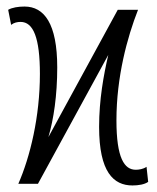

<svg xmlns="http://www.w3.org/2000/svg" viewBox="-20 -562 479 587"><path d="M36 0H96L311 -394C297 -333 283 -258 283 -174C283 -36 327 5 385 5C403 5 422 2 433 -6L428 -52C418 -45 405 -43 395 -43C360 -43 336 -79 336 -194C336 -327 369 -448 402 -532H340L128 -143C144 -197 155 -270 155 -356C155 -490 115 -542 55 -542C36 -542 17 -539 5 -532L14 -486C23 -493 33 -495 43 -495C82 -495 102 -446 102 -336C102 -205 72 -82 36 0Z"/></svg>

Font: Noto Sans Display Condensed Light
Style: Regular
Weight: 300
Width: 3
Designer: Monotype Design Team
Foundry: Monotype Imaging Inc.
Version: Version 1.900